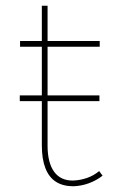

<svg xmlns="http://www.w3.org/2000/svg" viewBox="-20 -650 402 670"><path d="M126 -630H146V-142Q146 -82 169 -50.5Q192 -19 236 -20Q260 -21 283.5 -29Q307 -37 326 -53L338 -37Q316 -20 290 -10.5Q264 -1 236 0Q200 0 175.5 -15.5Q151 -31 138.5 -63Q126 -95 126 -142ZM50 -507H328V-487H50ZM49 -317H327V-297H49Z"/></svg>

Font: Alexandria Thin
Style: Regular
Weight: 250
Designer: Mohamed Gaber
Foundry: Kief Type Foundry
Version: Version 5.100